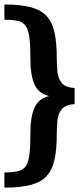

<svg xmlns="http://www.w3.org/2000/svg" viewBox="-25 -774 360 857"><path d="M-5.4 63.5V-4.4Q33.2 -4.4 56.4 -10.3Q79.6 -16.1 91.3 -34.4Q103 -52.7 106.9 -89.1Q110.8 -125.5 110.8 -186Q110.8 -252.9 128.9 -293.5Q147 -334 194.3 -345.2Q147 -356.4 128.9 -397.2Q110.8 -438 110.8 -504.4Q110.8 -565.4 106.9 -601.6Q103 -637.7 91.3 -656Q79.6 -674.3 56.4 -680.2Q33.2 -686 -5.4 -686V-753.9Q67.4 -753.9 113.3 -741.5Q159.2 -729 184.3 -700.9Q209.5 -672.9 219 -626.2Q228.5 -579.6 228.5 -511.7Q228.5 -480 231.7 -450.9Q234.9 -421.9 251.5 -402.8Q268.1 -383.8 308.1 -380.9V-309.6Q268.1 -306.6 251.5 -287.6Q234.9 -268.6 231.7 -239.7Q228.5 -210.9 228.5 -178.7Q228.5 -110.8 219 -64.2Q209.5 -17.6 184.3 10.5Q159.2 38.6 113.3 51Q67.4 63.5 -5.4 63.5Z"/></svg>

Font: Pontano Sans
Style: Bold
Weight: 700
Designer: Vernon Adams
Foundry: Vernon Adams
Version: Version 2.001